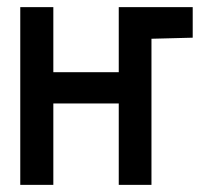

<svg xmlns="http://www.w3.org/2000/svg" viewBox="-20 -520 579 540"><path d="M355 -500V-411H406L522 -414V-500ZM314 -317H130V-500H37V0H130V-229H314V0H406V-500H314Z"/></svg>

Font: Advent Pro SemiBold
Style: Regular
Weight: 600
Designer: VivaRado, Andreas Kalpakidis
Foundry: VivaRado, Andreas Kalpakidis
Version: Version 3.000